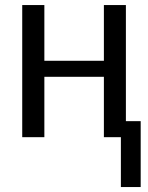

<svg xmlns="http://www.w3.org/2000/svg" viewBox="-20 -548 592 767"><path d="M395 0V-241.2H157.2V0H68.8V-527.8H157.2V-305.2H395V-527.8H482.9V-64H542V199.2H462.9V0Z"/></svg>

Font: Libra Sans Modern
Style: Regular
Weight: 400
Foundry: Stefan Peev, Context Ltd
Version: Version 1.000